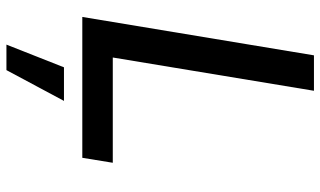

<svg xmlns="http://www.w3.org/2000/svg" viewBox="-222 -546 1006 603"><g transform="rotate(90 281.5 -245.0)"><path d="M33.7 0 154.3 -727.5H265.6L161.1 -95.7H491.7L476.1 0ZM120.6 238.3 191.9 57.6H297.4L200.7 238.3Z"/></g></svg>

Font: Inter 16pt Medium
Style: Italic
Weight: 500
Italic angle: -9.3988°
Version: Version 4.001;git-66647c0bb